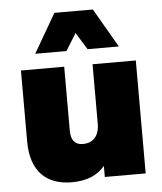

<svg xmlns="http://www.w3.org/2000/svg" viewBox="-51 -741 673 796"><g transform="rotate(-5 285.0 -343.0)"><path d="M216 10C281 10 325 -11 354 -46V0H524V-470H344V-223C344 -167 314 -144 275 -144C242 -144 226 -166 226 -203V-470H46V-174C46 -49 112 10 216 10ZM459 -534 365 -696H205L111 -534H241L285 -605L329 -534Z"/></g></svg>

Font: Gantari Black
Style: Regular
Weight: 900
Designer: Anugrah Pasau
Foundry: Lafontype
Version: Version 1.000